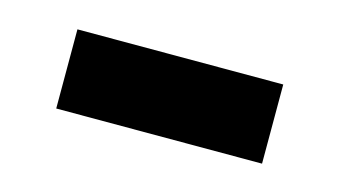

<svg xmlns="http://www.w3.org/2000/svg" viewBox="-32 -410 434 246"><g transform="rotate(15 185.0 -286.5)"><path d="M49 -234H322V-339H49Z"/></g></svg>

Font: Kinto Sans
Style: Bold
Weight: 700
Designer: Authors: Ryoko NISHIZUKA  (kana & ideographs); Paul D. Hunt (Latin, Greek & Cyrillic); Wenlong ZHANG  (bopomofo); Sandol
Foundry: Adobe Systems Incorporated, ookami Inc.
Version: Version 0.001